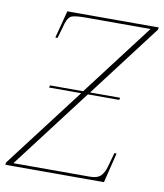

<svg xmlns="http://www.w3.org/2000/svg" viewBox="-110 -781 724 847"><g transform="rotate(10 252.0 -357.0)"><path d="M-29 0 -27 -11 246 -369H102L105 -379H253L498 -701H208Q167 -701 148.5 -695.5Q130 -690 121 -661L101 -591H91L123 -714H533L531 -704L284 -379H419L416 -369H276L5 -13H347Q380 -13 395 -27Q410 -41 419 -72L436 -134H446L413 0Z"/></g></svg>

Font: Noto Serif Display SemiCondensed Thin
Style: Italic
Weight: 100
Width: 4
Italic angle: -12°
Designer: Monotype Design Team
Foundry: Monotype Imaging Inc.
Version: Version 2.009